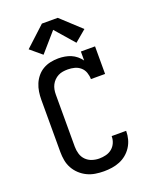

<svg xmlns="http://www.w3.org/2000/svg" viewBox="-176 -1077 953 1184"><g transform="rotate(-20 300.0 -485.5)"><path d="M297 8Q269 8 241 3.5Q213 -1 188 -13Q163 -25 142 -44.5Q121 -64 107.5 -88.5Q94 -113 89 -140.5Q84 -168 84 -196V-539Q84 -565 88 -591Q92 -617 102 -641Q112 -665 129 -685.5Q146 -706 168.5 -719Q191 -732 217 -737.5Q243 -743 269 -743Q290 -743 311 -739.5Q332 -736 351 -728Q370 -720 386.5 -706.5Q403 -693 415 -676V-735H508V-554H415Q415 -576 407.5 -597.5Q400 -619 383 -633.5Q366 -648 344.5 -653.5Q323 -659 301 -659Q284 -659 268 -656.5Q252 -654 237.5 -646.5Q223 -639 211.5 -627.5Q200 -616 192.5 -601.5Q185 -587 182 -571Q179 -555 179 -539V-196Q179 -172 186 -148.5Q193 -125 210 -108Q227 -91 250 -83.5Q273 -76 297 -76Q319 -76 341 -81.5Q363 -87 380 -101Q397 -115 406 -135.5Q415 -156 415 -178Q415 -179 415 -179Q415 -179 415 -180H510Q510 -179 510 -178.5Q510 -178 510 -177Q510 -151 503 -125Q496 -99 481.5 -76.5Q467 -54 446.5 -37Q426 -20 401.5 -10Q377 0 350.5 4Q324 8 297 8ZM192 -795 117 -858 248 -979H352L483 -858L408 -795L300 -919Z"/></g></svg>

Font: Iosevka Slab Medium Extended
Style: Regular
Weight: 500
Width: 7
Monospace: yes
Designer: Belleve Invis
Foundry: Belleve Invis
Version: Version 11.1.1; ttfautohint (v1.8.3)